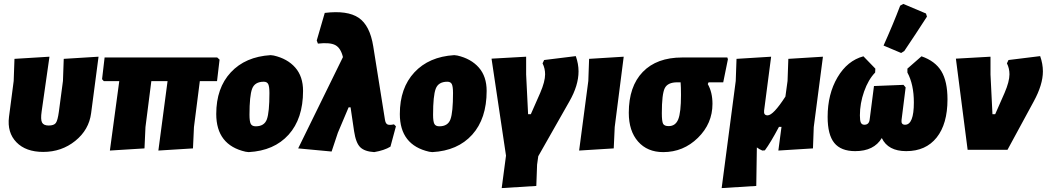

<svg xmlns="http://www.w3.org/2000/svg" viewBox="-20 -766 5354 982"><path d="M201 11Q112 11 64 -38.5Q16 -88 26 -168L50 -352L54 -465L233 -476L193 -196Q187 -155 195 -139.5Q203 -124 229 -124Q256 -124 265.5 -137Q275 -150 281 -194L302 -352L306 -465L484 -476L446 -187Q435 -102 365 -45.5Q295 11 201 11Z M542 4 590 -351H511L502 -361L515 -472H1091L1103 -461L1090 -351H1002L972 -116L967 -7L790 4L837 -351H754L724 -116L719 -7Z M1364 -484 1380 -482Q1450 -466 1490 -420.5Q1530 -375 1530 -301Q1530 -159 1456 -77Q1382 5 1252 12L1236 10Q1086 -24 1086 -183Q1086 -316 1160.5 -396Q1235 -476 1364 -484ZM1329 -348Q1283 -348 1269.5 -312Q1256 -276 1256 -179Q1256 -145 1262.5 -132.5Q1269 -120 1288 -120Q1332 -120 1345 -156Q1358 -192 1358 -290Q1358 -323 1352 -335.5Q1346 -348 1329 -348Z M1676 9 1505 -7 1734 -474Q1723 -520 1695.5 -535Q1668 -550 1606 -543L1600 -559L1641 -700Q1757 -714 1814.5 -675Q1872 -636 1889 -529L1949 -153Q1952 -134 1962 -129.5Q1972 -125 1995 -130L2005 -120L1977 -16Q1946 3 1894 12Q1845 9 1822.5 -13Q1800 -35 1791 -95L1773 -217H1763L1708 -87Z M2303 -484 2319 -482Q2389 -466 2429 -420.5Q2469 -375 2469 -301Q2469 -159 2395 -77Q2321 5 2191 12L2175 10Q2025 -24 2025 -183Q2025 -316 2099.5 -396Q2174 -476 2303 -484ZM2268 -348Q2222 -348 2208.5 -312Q2195 -276 2195 -179Q2195 -145 2201.5 -132.5Q2208 -120 2227 -120Q2271 -120 2284 -156Q2297 -192 2297 -290Q2297 -323 2291 -335.5Q2285 -348 2268 -348Z M2925 -479Q2939 -439 2939 -401Q2939 -329 2892 -247L2733 33L2727 76L2723 185L2546 196L2568 30L2494 -466L2671 -476V-385L2681 -182H2695L2743 -291Q2768 -349 2768 -386Q2768 -416 2755 -442L2763 -459Z M3170 -476 3124 -116 3119 -7 2942 4 2989 -352 2993 -465Z M3372 12Q3291 12 3243.5 -42Q3196 -96 3196 -189Q3196 -324 3267.5 -398Q3339 -472 3469 -472H3700L3703 -463L3679 -345H3604L3600 -336Q3624 -294 3624 -235Q3624 -134 3549.5 -61Q3475 12 3372 12ZM3400 -121Q3435 -121 3449 -156Q3463 -191 3463 -280Q3463 -323 3461 -345H3444Q3395 -345 3380 -315Q3365 -285 3365 -187Q3365 -145 3371.5 -133Q3378 -121 3400 -121Z M3888 -200Q3885 -176 3906 -176Q3935 -176 3997 -272L4008 -352L4012 -465L4189 -476L4142 -116L4138 -7L3961 4L3977 -117H3964Q3921 -36 3892 3L3879 4Q3864 -2 3851 -12L3848 185L3671 196L3743 -352L3747 -465L3924 -476Z M4584 -737 4600 -746 4716 -697 4721 -681Q4663 -591 4605 -505L4589 -495L4499 -533Q4548 -642 4584 -737ZM4354 7Q4281 7 4247 -35Q4213 -77 4213 -168Q4213 -285 4263.5 -370.5Q4314 -456 4396 -478L4457 -415L4456 -395Q4421 -359 4399.5 -298Q4378 -237 4378 -176Q4378 -149 4383 -138.5Q4388 -128 4401 -128Q4425 -128 4428 -155L4450 -326L4601 -332L4612 -319L4591 -152Q4588 -128 4609 -128Q4654 -128 4654 -242Q4654 -334 4621 -395V-415L4693 -478Q4763 -454 4794.5 -402Q4826 -350 4826 -258Q4826 -132 4770.5 -62.5Q4715 7 4615 7Q4522 7 4490 -60Q4450 7 4354 7Z M5300 -479Q5314 -439 5314 -401Q5314 -333 5267 -247L5133 0H4929L4869 -466L5046 -476V-385L5056 -182H5070L5118 -291Q5143 -349 5143 -386Q5143 -416 5130 -442L5138 -459Z"/></svg>

Font: Alegreya Sans SC Black
Style: Italic
Weight: 900
Italic angle: -7°
Designer: Juan Pablo del Peral
Foundry: Huerta Tipografica
Version: Version 2.007